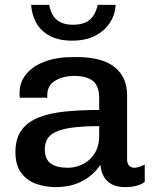

<svg xmlns="http://www.w3.org/2000/svg" viewBox="-20 -754 642 784"><path d="M207 10Q166 10 128.5 -3Q91 -16 67 -47.5Q43 -79 43 -133Q43 -188 67.5 -222Q92 -256 137 -274Q182 -292 245 -298.5Q308 -305 385 -305V-353Q385 -403 359.5 -423.5Q334 -444 282 -444Q239 -444 206 -425Q173 -406 173 -365V-355H61Q60 -359 60 -364.5Q60 -370 60 -375Q60 -419 87.5 -452Q115 -485 164 -503Q213 -521 276 -521H293Q397 -521 448 -480Q499 -439 499 -365V-104Q499 -85 508 -77Q517 -69 528 -69Q538 -69 549.5 -73Q561 -77 571 -82V-11Q558 -1 538 4.5Q518 10 490 10Q457 10 435.5 -2Q414 -14 403 -34.5Q392 -55 390 -81Q361 -38 315 -14Q269 10 207 10ZM257 -69Q289 -69 318 -83.5Q347 -98 366 -127Q385 -156 385 -200V-239Q315 -239 265 -231.5Q215 -224 189 -204Q163 -184 163 -144Q163 -104 187 -86.5Q211 -69 257 -69ZM274 -588Q220 -588 183.5 -607.5Q147 -627 128.5 -660Q110 -693 107 -734H181Q189 -691 213 -672Q237 -653 277 -653Q321 -653 345 -672Q369 -691 379 -734H452Q450 -693 428 -660Q406 -627 367.5 -607.5Q329 -588 274 -588Z"/></svg>

Font: Chivo Medium Medium
Style: Regular
Weight: 500
Version: Version 2.002